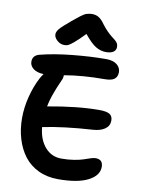

<svg xmlns="http://www.w3.org/2000/svg" viewBox="-110 -1084 892 1205"><g transform="rotate(10 336.0 -482.0)"><path d="M237.8 -789.1Q212.9 -789.1 192.4 -807.4Q171.9 -825.7 171.9 -846.2Q171.9 -862.3 186.8 -880.6Q201.7 -898.9 257.8 -945.8Q265.6 -952.1 283.2 -966.3Q300.8 -980.5 305.7 -984.1Q310.5 -987.8 322.3 -995.6Q334 -1003.4 340.3 -1005.1Q346.7 -1006.8 356.7 -1009Q366.7 -1011.2 377.9 -1011.2Q402.3 -1011.2 420.9 -999.5Q439.5 -987.8 458 -960.9Q474.6 -938.5 492.7 -920.4Q510.7 -902.3 522.9 -893.1Q535.2 -883.8 545.9 -875Q556.6 -866.2 561.8 -856.7Q566.9 -847.2 566.9 -834Q566.9 -813.5 550.3 -802.2Q533.7 -791 502.9 -791Q468.8 -791 437.5 -810.1Q406.2 -829.1 363.8 -881.8Q322.3 -838.9 297.6 -818.4Q272.9 -797.9 262.5 -793.5Q252 -789.1 237.8 -789.1ZM346.2 46.9Q275.9 46.9 220.2 20.5Q164.6 -5.9 129.4 -52.2Q94.2 -98.6 75.7 -159.9Q57.1 -221.2 57.1 -293Q57.1 -358.9 74.7 -428.7Q92.3 -498.5 122.1 -555.2Q127 -564.9 142.1 -586.9Q99.6 -588.4 76.4 -606.7Q53.2 -625 53.2 -650.9Q53.2 -689.5 92.8 -701.2Q183.1 -724.6 299.6 -736.3Q416 -748 513.2 -748Q557.6 -748 581.8 -728.8Q606 -709.5 606 -680.2Q606 -651.9 587.6 -637Q569.3 -622.1 523.9 -622.1Q386.2 -622.1 269 -602.1Q269 -593.3 266.1 -580.1Q264.6 -576.2 253.7 -551.5Q242.7 -526.9 238 -514.9Q233.4 -502.9 224.6 -479.7Q215.8 -456.5 209.7 -435.1Q203.6 -413.6 199.2 -391.1Q387.2 -425.8 526.9 -425.8Q572.8 -425.8 592.3 -413.6Q611.8 -401.4 611.8 -373Q611.8 -338.9 583.5 -319.3Q555.2 -299.8 509.8 -296.9Q321.8 -285.2 190.9 -257.8Q198.2 -179.2 239.5 -131.6Q280.8 -84 344.2 -84Q387.7 -84 425.3 -90.3Q462.9 -96.7 483.6 -104Q504.4 -111.3 524.2 -117.7Q543.9 -124 556.2 -124Q603 -124 603 -76.2Q603 -21 536.6 12.9Q470.2 46.9 346.2 46.9Z"/></g></svg>

Font: Shantell Sans Irregular
Style: Regular
Weight: 600
Designer: Stephen Nixon, Anya Danilova, Shantell Martin
Foundry: Arrow Type
Version: Version 1.006;[9816181b4]